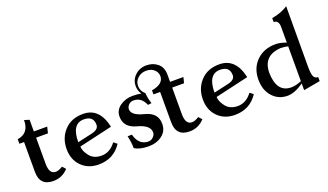

<svg xmlns="http://www.w3.org/2000/svg" viewBox="-73 -1274 3044 1784"><g transform="rotate(-20 1448.5 -382.0)"><path d="M216.3 9.8Q82.5 9.8 82.5 -129.4V-423.8H36.1V-468.8Q152.3 -485.4 152.3 -616.2L201.7 -600.6V-485.4H333.5L318.8 -423.8H201.7V-165Q201.7 -63 266.6 -63Q294.4 -63 335 -88.4L364.7 -56.6Q305.2 9.8 216.3 9.8Z M665 9.8Q562 9.8 496.8 -55.7Q431.6 -121.1 431.6 -226.6Q431.6 -335 500 -408.7Q568.4 -482.4 685.1 -482.4Q846.7 -482.4 890.1 -281.7L560.1 -205.6Q560.1 -161.6 600.3 -110.1Q640.6 -58.6 717.8 -58.6Q800.8 -58.6 859.9 -138.2L893.6 -111.8Q814 9.8 665 9.8ZM555.2 -250 700.7 -282.7Q770 -298.8 770 -344.7Q770 -432.1 675.3 -432.1Q555.2 -432.1 555.2 -250Z M1563.5 9.8Q1429.7 9.8 1429.7 -129.4V-428.7H1363.8V-468.8Q1482.4 -488.8 1482.4 -566.9Q1482.4 -603 1453.1 -630.9Q1423.8 -658.7 1374 -658.7Q1324.2 -658.7 1290 -627.2Q1255.9 -595.7 1255.9 -550.8Q1255.9 -501 1297.4 -464.8Q1300.8 -413.1 1318.8 -358.9L1282.7 -354.5Q1248.5 -439.5 1168.9 -439.5Q1139.6 -439.5 1120.6 -419.4Q1101.6 -399.4 1101.6 -376Q1101.6 -315.4 1224.4 -284.7Q1347.2 -253.9 1347.2 -145Q1347.2 -72.8 1292 -31.5Q1236.8 9.8 1157.7 9.8Q1072.8 9.8 1020.5 -22Q1020.5 -81.1 1004.9 -145L1047.4 -146Q1076.7 -33.2 1172.4 -33.2Q1199.2 -33.2 1220 -54.4Q1240.7 -75.7 1240.7 -98.1Q1240.7 -169.9 1118.7 -202.1Q996.6 -234.4 996.6 -341.8Q996.6 -404.8 1050.3 -443.6Q1104 -482.4 1176.8 -482.4Q1222.2 -482.4 1260.7 -474.6Q1234.9 -510.7 1234.9 -558.1Q1234.9 -619.1 1280.5 -662.1Q1326.2 -705.1 1392.1 -705.1Q1458 -705.1 1503.4 -667Q1548.8 -628.9 1548.8 -558.1V-485.4H1680.7L1666 -428.7H1548.8V-165Q1548.8 -63 1613.8 -63Q1641.6 -63 1682.1 -88.4L1711.9 -56.6Q1652.3 9.8 1563.5 9.8Z M2012.2 9.8Q1909.2 9.8 1844 -55.7Q1778.8 -121.1 1778.8 -226.6Q1778.8 -335 1847.2 -408.7Q1915.5 -482.4 2032.2 -482.4Q2193.8 -482.4 2237.3 -281.7L1907.2 -205.6Q1907.2 -161.6 1947.5 -110.1Q1987.8 -58.6 2064.9 -58.6Q2147.9 -58.6 2207 -138.2L2240.7 -111.8Q2161.1 9.8 2012.2 9.8ZM1902.3 -250 2047.9 -282.7Q2117.2 -298.8 2117.2 -344.7Q2117.2 -432.1 2022.5 -432.1Q1902.3 -432.1 1902.3 -250Z M2589.4 -51.8Q2636.7 -51.8 2692.9 -75.7V-420.4Q2655.8 -429.2 2620.1 -429.2Q2443.4 -417.5 2443.4 -245.6Q2448.2 -53.7 2589.4 -51.8ZM2692.9 13.2V-52.7Q2602.1 9.8 2532.7 9.8Q2442.9 9.8 2384.8 -54.7Q2326.7 -119.1 2326.7 -222.7Q2326.7 -336.9 2399.4 -408.2Q2472.2 -479.5 2588.4 -479.5Q2634.3 -479.5 2692.9 -457V-611.8Q2692.9 -678.2 2643.1 -678.2V-717.3Q2734.9 -732.4 2802.7 -776.9Q2801.3 -723.6 2801.3 -168.5Q2802.7 -101.6 2815.2 -79.3Q2827.6 -57.1 2857.4 -56.2V-16.6Z"/></g></svg>

Font: Kelvinch
Style: Bold
Weight: 700
Designer: Paul James Miller
Foundry: High-Logic / Made with FontCreator
Version: Version 3.501;March 28, 2021;FontCreator 13.0.0.2683 64-bit